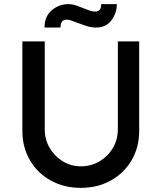

<svg xmlns="http://www.w3.org/2000/svg" viewBox="-20 -901 780 927"><path d="M370 6Q289 6 225 -29.5Q161 -65 124.5 -127.5Q88 -190 88 -269V-701H196V-278Q196 -227 220 -186.5Q244 -146 283.5 -122Q323 -98 370 -98Q420 -98 460.5 -122Q501 -146 525 -186.5Q549 -227 549 -278V-701H652V-269Q652 -190 615.5 -127.5Q579 -65 515 -29.5Q451 6 370 6ZM444 -768Q421 -768 397.5 -775.5Q374 -783 353 -791Q336 -798 324 -802Q312 -806 302 -806Q272 -806 272 -768H195Q195 -822 230 -851.5Q265 -881 309 -881Q330 -881 350 -874Q370 -867 389 -859Q403 -853 416.5 -849Q430 -845 439 -845Q470 -845 468 -881H544Q544 -837 517.5 -802.5Q491 -768 444 -768Z"/></svg>

Font: Lexend Deca
Style: Regular
Weight: 400
Designer: Bonnie Shaver-Troup, Thomas Jockin
Foundry: Lexend
Version: Version 1.008; ttfautohint (v1.8.4.7-5d5b)